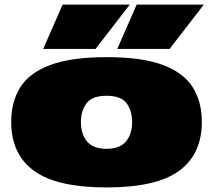

<svg xmlns="http://www.w3.org/2000/svg" viewBox="-20 -810 932 840"><path d="M29 -277Q29 -365 69 -428.5Q109 -492 201 -526Q293 -560 447 -560Q601 -560 692 -526Q783 -492 823 -428.5Q863 -365 863 -277Q863 -135 763.5 -62.5Q664 10 447 10Q229 10 129 -62.5Q29 -135 29 -277ZM334 -276Q334 -224 360.5 -191.5Q387 -159 446 -159Q505 -159 531.5 -191.5Q558 -224 558 -276Q558 -325 534 -358Q510 -391 446 -391Q383 -391 358.5 -358Q334 -325 334 -276ZM493 -596 578 -790H872L722 -596ZM169 -596 254 -790H548L398 -596Z"/></svg>

Font: Georama ExtraExtended Black
Style: Regular
Weight: 900
Width: 8
Designer: Jean-Baptiste Levee
Foundry: Production Type
Version: Version 1.000